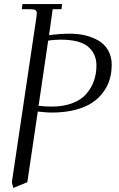

<svg xmlns="http://www.w3.org/2000/svg" viewBox="-20 -722 585 940"><path d="M38.1 169.9 158.2 -637.2Q160.2 -650.9 160.2 -655.8Q160.2 -668.5 153.3 -672.6Q146.5 -676.8 127.9 -676.8H86.9L89.8 -702.1H284.2L280.8 -676.8H237.8L220.2 -549.8Q275.9 -557.1 321.8 -557.1Q361.3 -557.1 396 -549.1Q430.7 -541 460.9 -523.9Q491.2 -506.8 509 -476.3Q526.9 -445.8 526.9 -404.8Q526.9 -367.7 517.3 -334.5Q507.8 -301.3 485.8 -271Q463.9 -240.7 430.7 -218.8Q397.5 -196.8 346.9 -183.8Q296.4 -170.9 232.9 -170.9Q208 -170.9 165 -175.8L113.8 169.9L44.9 198.2ZM168.9 -204.1Q198.2 -200.2 232.9 -200.2Q290.5 -200.2 334.2 -216.8Q377.9 -233.4 402.8 -262.5Q427.7 -291.5 439.9 -326.2Q452.1 -360.8 452.1 -400.9Q452.1 -459.5 410.9 -493.7Q369.6 -527.8 277.8 -527.8Q263.2 -527.8 247.6 -526.6Q231.9 -525.4 223.6 -524.4L215.8 -522.9Z"/></svg>

Font: Dihjauti
Style: Italic
Weight: 400
Italic angle: -9°
Designer: T. Christopher White
Version: Version 3.0.0